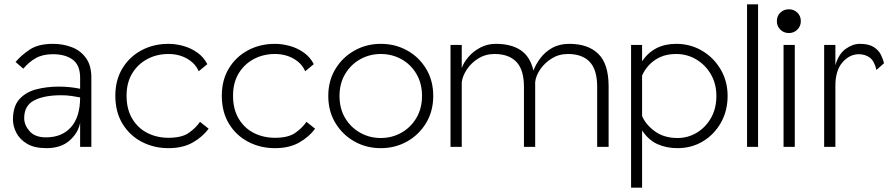

<svg xmlns="http://www.w3.org/2000/svg" viewBox="-20 -680 4123 889"><path d="M195 6Q139 6 105 -14.5Q71 -35 55.5 -65.5Q40 -96 40 -126Q40 -188 70 -221Q100 -254 148.5 -266.5Q197 -279 253 -279Q303 -279 351 -269V-320Q351 -378 317 -403.5Q283 -429 225 -429Q178 -429 146 -411Q114 -393 88 -362L52 -393Q77 -423 117 -450Q157 -477 225 -477Q272 -477 312.5 -461.5Q353 -446 378 -411.5Q403 -377 403 -321V0H351V-112Q343 -66 303 -30Q263 6 195 6ZM193 -44Q267 -44 309 -91.5Q351 -139 351 -229Q336 -232 312.5 -235.5Q289 -239 264 -239Q184 -239 138 -215Q92 -191 92 -133Q92 -101 117 -72.5Q142 -44 193 -44Z M760 6Q693 6 637 -23Q581 -52 547.5 -106.5Q514 -161 514 -237Q514 -309 546.5 -363Q579 -417 635 -447Q691 -477 760 -477Q793 -477 828 -467.5Q863 -458 893 -437Q923 -416 940 -383L900 -350Q885 -386 847 -408Q809 -430 760 -430Q706 -430 662 -406.5Q618 -383 592 -340Q566 -297 566 -237Q566 -174 592.5 -130Q619 -86 663 -64Q707 -42 760 -42Q822 -42 854.5 -65Q887 -88 906 -116L946 -84Q919 -47 873 -20.5Q827 6 760 6Z M1253 6Q1186 6 1130 -23Q1074 -52 1040.5 -106.5Q1007 -161 1007 -237Q1007 -309 1039.5 -363Q1072 -417 1128 -447Q1184 -477 1253 -477Q1286 -477 1321 -467.5Q1356 -458 1386 -437Q1416 -416 1433 -383L1393 -350Q1378 -386 1340 -408Q1302 -430 1253 -430Q1199 -430 1155 -406.5Q1111 -383 1085 -340Q1059 -297 1059 -237Q1059 -174 1085.5 -130Q1112 -86 1156 -64Q1200 -42 1253 -42Q1315 -42 1347.5 -65Q1380 -88 1399 -116L1439 -84Q1412 -47 1366 -20.5Q1320 6 1253 6Z M1743 6Q1676 6 1621 -25Q1566 -56 1533 -110.5Q1500 -165 1500 -236Q1500 -306 1533 -360.5Q1566 -415 1621.5 -446Q1677 -477 1743 -477Q1810 -477 1865 -446.5Q1920 -416 1953 -361.5Q1986 -307 1986 -236Q1986 -165 1953 -110.5Q1920 -56 1865 -25Q1810 6 1743 6ZM1743 -41Q1795 -41 1838.5 -65.5Q1882 -90 1908 -134Q1934 -178 1934 -236Q1934 -294 1908 -338Q1882 -382 1838.5 -406Q1795 -430 1743 -430Q1692 -430 1648.5 -406Q1605 -382 1578.5 -338Q1552 -294 1552 -236Q1552 -177 1578 -133.5Q1604 -90 1647.5 -65.5Q1691 -41 1743 -41Z M2066 0V-472H2118V-365Q2127 -391 2149.5 -417Q2172 -443 2204.5 -460Q2237 -477 2276 -477Q2347 -477 2391 -447.5Q2435 -418 2450 -353Q2460 -381 2481.5 -410Q2503 -439 2536.5 -458Q2570 -477 2616 -477Q2703 -477 2750.5 -430.5Q2798 -384 2798 -280V0H2745V-278Q2745 -357 2710.5 -393.5Q2676 -430 2610 -430Q2568 -430 2535 -409.5Q2502 -389 2481.5 -359Q2461 -329 2458 -300V0H2406V-278Q2406 -357 2371 -393.5Q2336 -430 2270 -430Q2228 -430 2195 -409.5Q2162 -389 2142 -359Q2122 -329 2118 -300V0Z M2902 189V-472H2953V-396Q3007 -477 3111 -477Q3176 -477 3230 -445.5Q3284 -414 3316.5 -359Q3349 -304 3349 -236Q3349 -167 3318 -112Q3287 -57 3234.5 -25.5Q3182 6 3117 6Q3066 6 3024.5 -12.5Q2983 -31 2953 -76V189ZM3117 -41Q3166 -41 3207 -66Q3248 -91 3272.5 -134.5Q3297 -178 3297 -236Q3297 -292 3271.5 -336Q3246 -380 3203.5 -405Q3161 -430 3111 -430Q3067 -430 3035.5 -415Q3004 -400 2983.5 -377Q2963 -354 2953 -330V-143Q2969 -104 3011.5 -72.5Q3054 -41 3117 -41Z M3439 0V-660H3490V0Z M3608 0V-472H3660V0ZM3633 -527Q3609 -527 3593 -543Q3577 -559 3577 -582Q3577 -606 3593 -621.5Q3609 -637 3633 -637Q3656 -637 3672 -621.5Q3688 -606 3688 -582Q3688 -559 3672 -543Q3656 -527 3633 -527Z M3796 0V-472H3848V-378Q3863 -430 3895.5 -453.5Q3928 -477 3961 -477Q4002 -477 4025 -462.5Q4048 -448 4058.5 -427Q4069 -406 4073 -387L4038 -356Q4029 -397 4007.5 -413Q3986 -429 3957 -429Q3914 -429 3881 -391.5Q3848 -354 3848 -283V0Z"/></svg>

Font: Lil Grotesk Light
Style: Regular
Weight: 300
Designer: Bastien Sozeau
Foundry: NBR — Bastien Sozeau
Version: Version 3.003; ttfautohint (v1.8.4.7-5d5b);gftools[0.9.33]